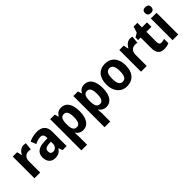

<svg xmlns="http://www.w3.org/2000/svg" viewBox="168 -1972 3422 3422"><g transform="rotate(-45 1879.5 -260.5)"><path d="M345 -557C283 -557 232 -510 204 -455H197L177 -547H67V0H211V-278C210 -374 268 -416 329 -416C354 -416 372 -414 386 -410L400 -550C384 -554 363 -557 345 -557Z M685 -556C605 -556 536 -539 481 -509L522 -408C571 -432 618 -448 660 -448C709 -448 736 -423 736 -360V-341L653 -338C506 -332 430 -275 430 -161C430 -55 489 10 583 10C664 10 705 -16 747 -74H750L777 0H879V-363C879 -491 810 -556 685 -556ZM686 -251 736 -253V-206C736 -138 694 -98 639 -98C600 -98 575 -120 575 -167C575 -219 605 -248 686 -251Z M1294 -557C1225 -557 1184 -527 1153 -475H1146L1126 -547H1010V240H1153V27C1153 -1 1150 -33 1148 -64H1153C1181 -22 1224 10 1293 10C1407 10 1483 -91 1483 -274C1483 -457 1412 -557 1294 -557ZM1248 -440C1308 -440 1337 -385 1337 -274C1337 -165 1308 -109 1248 -109C1177 -109 1153 -163 1153 -269V-289C1155 -392 1180 -440 1248 -440Z M1878 -557C1809 -557 1768 -527 1737 -475H1730L1710 -547H1594V240H1737V27C1737 -1 1734 -33 1732 -64H1737C1765 -22 1808 10 1877 10C1991 10 2067 -91 2067 -274C2067 -457 1996 -557 1878 -557ZM1832 -440C1892 -440 1921 -385 1921 -274C1921 -165 1892 -109 1832 -109C1761 -109 1737 -163 1737 -269V-289C1739 -392 1764 -440 1832 -440Z M2642 -274C2642 -456 2543 -557 2400 -557C2241 -557 2154 -450 2154 -274C2154 -102 2248 10 2397 10C2557 10 2642 -103 2642 -274ZM2300 -274C2300 -385 2329 -443 2398 -443C2468 -443 2496 -384 2496 -274C2496 -164 2468 -103 2399 -103C2329 -103 2300 -164 2300 -274Z M3031 -557C2969 -557 2918 -510 2890 -455H2883L2863 -547H2753V0H2897V-278C2896 -374 2954 -416 3015 -416C3040 -416 3058 -414 3072 -410L3086 -550C3070 -554 3049 -557 3031 -557Z M3380 -108C3343 -108 3323 -130 3323 -176V-435H3450V-547H3323V-662H3229L3190 -545L3115 -501V-435H3179V-169C3179 -36 3240 10 3337 10C3387 10 3425 0 3457 -15V-123C3432 -114 3406 -108 3380 -108Z M3620 -761C3573 -761 3542 -741 3542 -687C3542 -635 3574 -614 3620 -614C3665 -614 3698 -635 3698 -687C3698 -741 3666 -761 3620 -761ZM3691 -547H3548V0H3691Z"/></g></svg>

Font: Noto Sans Georgian SemiCondensed Bold
Style: Regular
Weight: 700
Width: 4
Designer: Monotype Design Team, Akaki Razmadze
Foundry: Google LLC
Version: Version 2.005